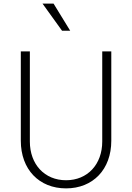

<svg xmlns="http://www.w3.org/2000/svg" viewBox="-20 -1029 730 1061"><path d="M345 12C494 12 595 -93 595 -251V-745H545V-247C545 -121 464 -33 345 -33C226 -33 145 -121 145 -247V-745H95V-251C95 -93 196 12 345 12ZM215 -1009 323 -859H368L276 -1009Z"/></svg>

Font: Mluvka ExtraLight
Style: Regular
Weight: 200
Designer: Modified by Jiří Krblich, Original typeface by Gumpita Rahayu
Foundry: Gumpita Rahayu & Jiří Krblich
Version: Version 2.000;Glyphs 3.1.1 (3134)